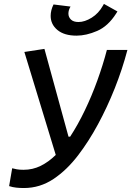

<svg xmlns="http://www.w3.org/2000/svg" viewBox="-20 -947 668 977"><path d="M101.6 9.8Q81.1 9.8 62.7 7.8Q44.4 5.9 26.4 0L42 -90.8Q53.2 -87.9 65.9 -85.4Q78.6 -83 100.1 -83Q146.5 -83 187 -103Q227.5 -123 263.7 -158.7L104 -682.6L206.1 -698.2L328.6 -251.5H336.9Q376.5 -312 411.6 -385.3Q446.8 -458.5 475.3 -537.4Q503.9 -616.2 523.9 -692.9H628.4Q602.5 -594.7 564 -497.8Q525.4 -400.9 478.3 -314Q431.2 -227.1 378.9 -158.7Q320.8 -82 252 -36.1Q183.1 9.8 101.6 9.8ZM369.6 -765.6Q307.1 -765.6 272.5 -794.2Q237.8 -822.8 237.8 -866.2Q237.8 -895 252.4 -924.3L338.9 -913.6Q328.1 -895.5 328.1 -877.9Q328.1 -859.9 341.1 -847.4Q354 -835 379.4 -835Q411.1 -835 446.5 -856.9Q481.9 -878.9 503.9 -918.5L508.8 -927.2L577.6 -888.7L570.8 -877.9Q529.8 -813.5 474.4 -789.6Q418.9 -765.6 369.6 -765.6Z"/></svg>

Font: Cascadia Mono
Style: Italic
Weight: 400
Italic angle: -10°
Monospace: yes
Designer: Aaron Bell
Foundry: Saja Typeworks
Version: Version 2404.023; ttfautohint (v1.8.4)